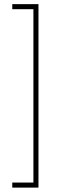

<svg xmlns="http://www.w3.org/2000/svg" viewBox="-20 -751 316 909"><path d="M38.1 -707.5V-731.4H162.1V137.2H38.1V113.3H138.2V-707.5Z"/></svg>

Font: Yantramanav Thin
Style: Regular
Weight: 250
Version: Version 1.001;PS 1.0;hotconv 1.0.72;makeotf.lib2.5.5900; ttf